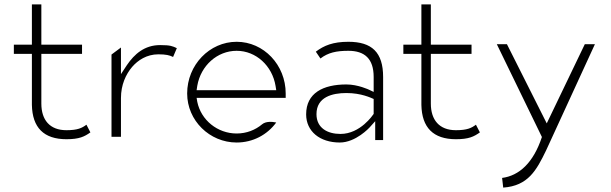

<svg xmlns="http://www.w3.org/2000/svg" viewBox="-20 -652 2777 873"><path d="M43 -407H125V-175C127 -72 179 -19 282 -19C341 -19 364 -31 391 -50L373 -85C353 -70 333 -60 282 -60C206 -60 168 -107 168 -181V-407H353V-449H168V-632H125V-449H43Z M487 -30H530V-206C530 -266 552 -314 581 -348C607 -378 647 -405 700 -405C734 -405 751 -401 767 -393L784 -433C765 -442 755 -447 708 -447C637 -447 591 -406 557 -356L530 -315V-436L487 -404Z M831 -227C831 -104 933 -4 1056 -4C1130 -4 1195 -39 1236 -95C1217 -99 1189 -101 1172 -87C1141 -61 1101 -45 1056 -45C969 -45 894 -106 877 -189L874 -207H1279V-227C1279 -357 1179 -462 1056 -462C933 -462 831 -357 831 -227ZM874 -242 877 -262C893 -354 968 -421 1056 -421C1144 -421 1218 -353 1233 -261L1236 -242Z M1372 -132C1372 -55 1434 -4 1525 -4C1598 -4 1660 -72 1660 -72L1686 -101V-15H1722V-302C1722 -414 1671 -462 1564 -462C1494 -462 1453 -445 1416 -417L1437 -386C1472 -413 1510 -421 1564 -421C1638 -421 1679 -385 1679 -302V-234L1658 -244C1658 -244 1608 -268 1555 -268C1449 -268 1372 -229 1372 -132ZM1419 -133C1419 -211 1491 -229 1555 -229C1623 -229 1667 -207 1679 -202V-134C1676 -130 1619 -43 1528 -43C1469 -43 1419 -70 1419 -133Z M1814 -407H1896V-175C1898 -72 1950 -19 2053 -19C2112 -19 2135 -31 2162 -50L2144 -85C2124 -70 2104 -60 2053 -60C1977 -60 1939 -107 1939 -181V-407H2124V-449H1939V-632H1896V-449H1814Z M2239 -451 2444 -29C2405 89 2340 147 2263 157L2268 201C2381 193 2419 123 2463 32L2685 -451H2639L2466 -91L2285 -451Z"/></svg>

Font: Charger Sport
Style: HL
Weight: 100
Designer: Jasper
Foundry: Cannot Into Space Fonts
Version: Version 1.1